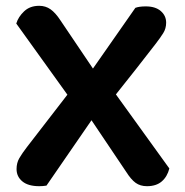

<svg xmlns="http://www.w3.org/2000/svg" viewBox="-20 -633 636 661"><path d="M295 -219 140 6Q134 7 127.5 7.5Q121 8 115 8Q77 8 57 -8.5Q37 -25 37 -51Q37 -72 46.5 -88.5Q56 -105 73 -127L212 -307L36 -552Q43 -575 63 -594Q83 -613 115 -613Q137 -613 154 -601Q171 -589 188 -563L300 -397L446 -606Q459 -611 482 -611Q515 -611 533.5 -595Q552 -579 552 -555Q552 -535 542 -519Q532 -503 515 -481Q482 -438 448 -395Q414 -352 379 -308L563 -53Q556 -25 537 -8.5Q518 8 486 8Q463 8 447 -3.5Q431 -15 414 -42Z"/></svg>

Font: Baloo Bhaina 2 SemiBold
Style: Regular
Weight: 600
Designer: Yesha Goshar, Manish Minz, Shuchita Grover and Ek Type
Foundry: Ek Type
Version: Version 1.640;hotconv 1.0.111;makeotfexe 2.5.65597; ttfautoh